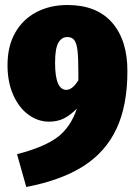

<svg xmlns="http://www.w3.org/2000/svg" viewBox="-20 -716 544 767"><path d="M489 -432Q489 -295 445.5 -202Q402 -109 313.5 -52.5Q225 4 85 31L48 -100Q156 -128 209 -167.5Q262 -207 287 -282Q260 -255 234.5 -242.5Q209 -230 176 -230Q132 -230 94 -257.5Q56 -285 33 -336.5Q10 -388 10 -456Q10 -531 40.5 -585Q71 -639 125.5 -667.5Q180 -696 249 -696Q366 -696 427.5 -626Q489 -556 489 -432ZM293 -395V-430Q293 -486 289.5 -515Q286 -544 276.5 -556Q267 -568 249 -568Q226 -568 213 -545Q200 -522 200 -465Q200 -357 245 -357Q269 -357 293 -395Z"/></svg>

Font: Fira Sans Extra Condensed Black
Style: Regular
Weight: 900
Width: 1
Designer: Carrois Corporate & Edenspiekermann AG
Foundry: Carrois Corporate GbR & Edenspiekermann AG
Version: Version 4.203